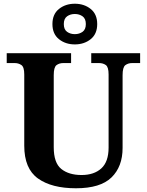

<svg xmlns="http://www.w3.org/2000/svg" viewBox="-20 -999 787 1029"><path d="M387 10Q257 10 183.5 -42.5Q110 -95 110 -218V-600Q110 -640 94.5 -650.5Q79 -661 59 -661H16V-714H361V-661H319Q298 -661 283 -650Q268 -639 268 -596V-210Q268 -126 308.5 -93.5Q349 -61 417 -61Q484 -61 523 -96.5Q562 -132 562 -208V-600Q562 -640 547 -650.5Q532 -661 511 -661H469V-714H731V-661H688Q667 -661 652 -650Q637 -639 637 -596V-206Q637 -106 577.5 -48Q518 10 387 10ZM381 -761Q331 -761 296 -789Q261 -817 261 -870Q261 -923 296 -951Q331 -979 381 -979Q431 -979 466 -951Q501 -923 501 -870Q501 -817 466 -789Q431 -761 381 -761ZM381 -816Q405 -816 422.5 -828.5Q440 -841 440 -870Q440 -899 422.5 -911.5Q405 -924 381 -924Q357 -924 339.5 -911.5Q322 -899 322 -870Q322 -841 339.5 -828.5Q357 -816 381 -816Z"/></svg>

Font: Noto Serif Tibetan
Style: Bold
Weight: 700
Designer: Monotype Design Team
Foundry: Monotype Imaging Inc.
Version: Version 2.103; ttfautohint (v1.8.4.7-5d5b)